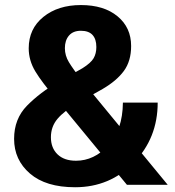

<svg xmlns="http://www.w3.org/2000/svg" viewBox="-20 -746 707 775"><path d="M36.9 -185.5Q36.9 -266.4 89.1 -319.5Q141.4 -372.6 214.8 -415L312.7 -470.5Q346.9 -491.9 357.9 -511Q368.9 -530 368.9 -556.2Q368.9 -588.1 353.4 -605Q337.9 -621.8 306.4 -621.8Q275.1 -621.8 258.5 -602.5Q241.9 -583.3 241.9 -551.5Q241.9 -521.7 258.2 -494.9Q274.4 -468 313.7 -417.2L657 0H492.4L207.8 -345.2Q149.2 -413.6 122.6 -457.8Q95.9 -502 95.9 -551Q95.9 -629.9 155 -677.7Q214.1 -725.6 306.6 -725.6Q399.4 -725.6 454.3 -680.3Q509.3 -635 509.3 -560.3Q509.3 -499.5 480 -459.6Q450.7 -419.7 394 -386.7L296.9 -332Q238.8 -298.1 212.2 -266.5Q185.5 -234.9 185.5 -192.1Q185.5 -148.7 212.3 -122.9Q239 -97.2 286.9 -97.2Q359.6 -97.2 417.2 -158.9Q474.9 -220.7 476.1 -331.8H616.5Q616.5 -188.2 519.9 -89.2Q423.3 9.8 283.2 9.8Q165 9.8 101 -45.4Q36.9 -100.6 36.9 -185.5Z"/></svg>

Font: RobotoFlex
Style: Regular
Weight: 400
Designer: Berlow after Robertson
Foundry: Google
Version: Version 2.136